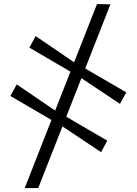

<svg xmlns="http://www.w3.org/2000/svg" viewBox="-20 -777 678 952"><path d="M102.5 155.5 461 -757 527.5 -755.5 169.5 155.5ZM481 -22.5 282.5 -155 239 -180 31.5 -301 63 -358.5 260.5 -224 300.5 -203 512 -79.5ZM575 -262 376 -394.5 333 -419.5 125.5 -541 157 -598 354 -463.5 394 -442.5 606 -319Z"/></svg>

Font: Merriweather 60pt Light
Style: Regular
Weight: 300
Version: Version 2.100